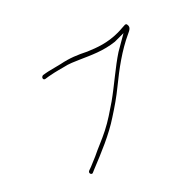

<svg xmlns="http://www.w3.org/2000/svg" viewBox="-86 -575 706 706"><g transform="rotate(-45 267.0 -222.0)"><path d="M56 -46C45 -42 50 -28 58 -30L72 -36C134 -61 200 -88 254 -124C288 -146 316 -165 349 -192C398 -232 453 -273 512 -300C525 -306 536 -311 534 -325C533 -331 532 -331 527 -332C516 -332 504 -330 488 -330C434 -330 396 -345 360 -360C326 -377 298 -389 258 -397C252 -398 212 -409 206 -410C199 -411 192 -413 184 -414C180 -414 175 -411 174 -407C173 -402 175 -399 180 -398C191 -397 197 -395 204 -394C222 -391 254 -382 258 -381C279 -377 303 -366 319 -359C360 -341 403 -320 457 -314H502L440 -278C394 -248 341 -201 293 -167C265 -148 232 -125 200 -109C169 -93 136 -81 108 -67C92 -60 80 -55 70 -51Z"/></g></svg>

Font: Stray Cat
Style: ExLtObl
Weight: 200
Version: Version 1.0